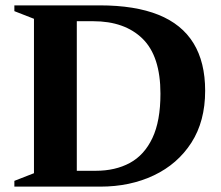

<svg xmlns="http://www.w3.org/2000/svg" viewBox="-20 -695 822 715"><path d="M577.5 -346Q577.5 -485.5 511 -550.8Q444.5 -616 327 -616H190L177.5 -675H351.5Q482.5 -675 569.8 -640Q657 -605 700.5 -534.2Q744 -463.5 744 -357Q744 -243.5 692.8 -163.8Q641.5 -84 553 -42Q464.5 0 353.5 0H177.5L190 -59H336.5Q409.5 -59 463.5 -88.2Q517.5 -117.5 547.5 -180.8Q577.5 -244 577.5 -346ZM33.5 0V-21.5L106.5 -50V-625L33.5 -653.5V-675H266V0Z"/></svg>

Font: Newsreader 24pt
Style: Bold
Weight: 700
Designer: Hugues Gentile
Foundry: Production Type
Version: Version 1.003